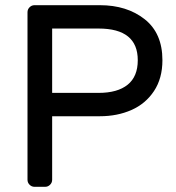

<svg xmlns="http://www.w3.org/2000/svg" viewBox="-20 -720 680 740"><path d="M606 -488Q606 -418 573.5 -369Q541 -320 486.5 -296Q432 -272 365 -272H181V-27Q181 -16 173 -8Q165 0 154 0H113Q102 0 94 -8Q86 -16 86 -27V-673Q86 -684 94 -692Q102 -700 113 -700H365Q469 -700 537.5 -646Q606 -592 606 -488ZM360 -362Q433 -362 472 -393.5Q511 -425 511 -488Q511 -610 360 -610H181V-362Z"/></svg>

Font: Contemporary
Style: Regular
Weight: 400
Designer: Victor Tran
Foundry: Victor Tran
Version: Version 1.100